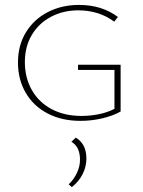

<svg xmlns="http://www.w3.org/2000/svg" viewBox="-20 -486 579 780"><path d="M470 -223V-33Q438 -15 394.5 -5Q351 5 307 5Q231 5 173.5 -25Q116 -55 84.5 -109Q53 -163 53 -232Q53 -302 85.5 -355Q118 -408 174.5 -437Q231 -466 301 -466Q394 -466 459 -417L444 -398Q382 -444 298 -444Q237 -444 187.5 -418Q138 -392 109.5 -344.5Q81 -297 81 -234Q81 -170 109.5 -120Q138 -70 190 -42.5Q242 -15 311 -15Q348 -15 383.5 -22.5Q419 -30 445 -44V-202H297V-223ZM331 158Q331 191 315.5 221.5Q300 252 272 274L259 263Q280 243 292.5 216.5Q305 190 305 163Q305 110 270 90L288 73Q331 99 331 158Z"/></svg>

Font: Ysabeau SC Extralight
Style: Regular
Weight: 200
Designer: Christian Thalmann (Catharsis Fonts)
Version: Version 0.003